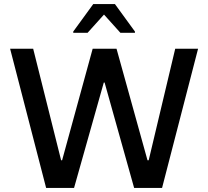

<svg xmlns="http://www.w3.org/2000/svg" viewBox="-20 -929 1029 949"><path d="M208 0 30 -688H144L282 -137H287L438 -688H556L709 -137H715L846 -688H959L781 0H643L497 -521H493L346 0ZM342 -767V-773L441 -909H548L647 -773V-767H575L494 -857L413 -767Z"/></svg>

Font: Saira Medium
Style: Regular
Weight: 500
Designer: Hector Gatti with collaboration of the Omnibus-Type team
Foundry: Omnibus-Type
Version: Version 1.100; ttfautohint (v1.8.3)